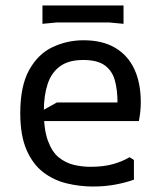

<svg xmlns="http://www.w3.org/2000/svg" viewBox="-20 -669 581 701"><path d="M54 -256Q54 -355 86.5 -413.5Q119 -472 172 -497Q225 -522 285 -522Q354 -522 400.5 -494.5Q447 -467 470.5 -416.5Q494 -366 494 -296Q494 -276 492 -259Q490 -242 487 -227H98V-245L188 -295H409Q409 -340 399.5 -375Q390 -410 363 -430Q336 -450 284 -450Q230 -450 198.5 -426.5Q167 -403 153.5 -361Q140 -319 140 -263Q140 -196 155 -155Q170 -114 195 -94Q220 -74 250 -67Q280 -60 310 -60Q357 -60 391.5 -69.5Q426 -79 453 -95L469 -85V-13Q438 -2 400.5 5Q363 12 319 12Q271 12 223.5 0.5Q176 -11 138 -40Q100 -69 77 -121.5Q54 -174 54 -256ZM135 -649H431V-582L379 -587H187L135 -582Z"/></svg>

Font: AR One Sans
Style: Regular
Weight: 400
Designer: Niteesh Yadav
Foundry: Niteesh Yadav
Version: Version 1.001;gftools[0.9.33]